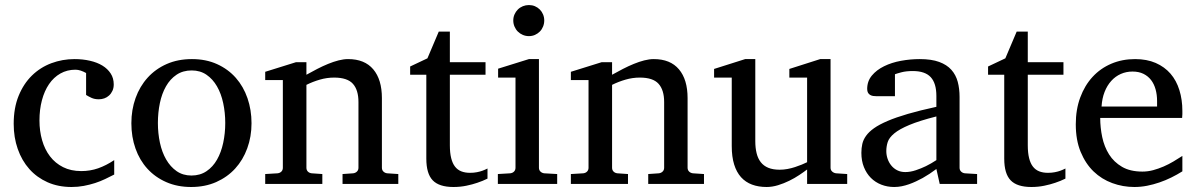

<svg xmlns="http://www.w3.org/2000/svg" viewBox="-20 -728 4734 760"><path d="M432.1 -37.1Q415 -28.3 396.2 -19.3Q377.4 -10.3 356.2 -3.4Q335 3.4 311.8 7.8Q288.6 12.2 263.2 12.2Q210.4 12.2 168.2 -6.6Q126 -25.4 96.2 -58.8Q66.4 -92.3 50.3 -138.2Q34.2 -184.1 34.2 -237.8Q34.2 -300.8 53.7 -348.6Q73.2 -396.5 106.4 -429Q139.6 -461.4 183.3 -477.8Q227.1 -494.1 274.9 -494.1Q307.6 -494.1 336.2 -487.5Q364.7 -481 385.5 -468.3Q406.2 -455.6 418.2 -437Q430.2 -418.5 430.2 -394Q430.2 -379.4 425 -368.4Q419.9 -357.4 411.6 -349.9Q403.3 -342.3 392.8 -338.6Q382.3 -335 371.1 -335Q354.5 -335 342.3 -340.6Q330.1 -346.2 320.8 -352.1V-439Q310.5 -444.8 299.6 -448.5Q288.6 -452.1 278.8 -452.1Q245.6 -452.1 219 -437Q192.4 -421.9 174.1 -395Q155.8 -368.2 146 -331.3Q136.2 -294.4 136.2 -251Q136.2 -209.5 146.7 -172.9Q157.2 -136.2 178 -109.1Q198.7 -82 229.7 -66.4Q260.7 -50.8 301.8 -50.8Q336.9 -50.8 368.4 -61.8Q399.9 -72.8 432.1 -94.2Z M871.6 -241.2Q871.6 -282.2 863.5 -319.8Q855.5 -357.4 838.9 -386.2Q822.3 -415 797.4 -432.1Q772.5 -449.2 738.8 -449.2Q704.1 -449.2 678.7 -432.1Q653.3 -415 637 -386.2Q620.6 -357.4 612.8 -319.8Q605 -282.2 605 -241.2Q605 -200.7 613 -163.1Q621.1 -125.5 637.7 -96.7Q654.3 -67.9 679.2 -50.5Q704.1 -33.2 737.8 -33.2Q772 -33.2 797.4 -50.3Q822.8 -67.4 839.1 -96.2Q855.5 -125 863.5 -162.6Q871.6 -200.2 871.6 -241.2ZM975.6 -240.2Q975.6 -187 958.7 -140.9Q941.9 -94.7 910.9 -60.8Q879.9 -26.9 835.7 -7.3Q791.5 12.2 736.8 12.2Q682.1 12.2 638.2 -7.1Q594.2 -26.4 563.5 -60.1Q532.7 -93.8 516.4 -139.9Q500 -186 500 -240.2Q500 -293.5 516.6 -339.8Q533.2 -386.2 564.5 -420.7Q595.7 -455.1 639.9 -474.6Q684.1 -494.1 739.7 -494.1Q795.4 -494.1 839.4 -474.1Q883.3 -454.1 913.6 -419.7Q943.8 -385.3 959.7 -339.1Q975.6 -293 975.6 -240.2Z M1335.9 0V-39.1L1377.9 -42Q1386.7 -43 1392.8 -48.8Q1398.9 -54.7 1398.9 -64V-324.2Q1398.9 -371.6 1377 -396.2Q1355 -420.9 1302.7 -420.9Q1273.9 -420.9 1246.1 -412.8Q1218.3 -404.8 1192.9 -392.1V-64Q1192.9 -54.7 1198.7 -48.8Q1204.6 -43 1213.9 -42L1255.9 -39.1V0H1029.8V-39.1L1078.6 -42Q1087.9 -43 1093.8 -48.8Q1099.6 -54.7 1099.6 -64V-411.1H1029.8V-443.8L1151.9 -481.9H1192.9V-432.1Q1213.9 -443.8 1235.6 -455.1Q1257.3 -466.3 1278.8 -475.1Q1300.3 -483.9 1320.3 -489Q1340.3 -494.1 1357.9 -494.1Q1423.3 -494.1 1457.5 -453.6Q1491.7 -413.1 1491.7 -339.8V-64Q1491.7 -54.7 1497.8 -48.8Q1503.9 -43 1512.7 -42L1556.6 -39.1V0Z M1909.7 -21Q1891.1 -11.7 1869.1 -4.4Q1850.6 2 1826.2 7.1Q1801.8 12.2 1774.9 12.2Q1718.3 12.2 1692.9 -14.2Q1667.5 -40.5 1667.5 -100.1V-432.1H1603.5V-464.8L1671.9 -497.1L1716.8 -603H1760.7V-481.9H1901.9V-432.1H1760.7V-152.8Q1760.7 -123 1765.9 -102.3Q1771 -81.5 1781 -68.6Q1791 -55.7 1805.9 -49.8Q1820.8 -43.9 1840.8 -43.9Q1855.5 -43.9 1867.9 -46.4Q1880.4 -48.8 1889.6 -52.2Q1900.4 -56.2 1909.7 -61Z M1950.7 0V-39.1L1999.5 -42Q2008.8 -43 2014.6 -48.8Q2020.5 -54.7 2020.5 -64V-420.9H1951.7V-456.1L2073.7 -494.1H2113.3V-64Q2113.3 -54.7 2119.4 -48.8Q2125.5 -43 2134.3 -42L2185.5 -39.1V0ZM2134.3 -647Q2134.3 -634.3 2129.6 -622.8Q2125 -611.3 2116.7 -603Q2108.4 -594.7 2097.4 -589.8Q2086.4 -585 2073.7 -585Q2061 -585 2049.6 -589.8Q2038.1 -594.7 2029.8 -603Q2021.5 -611.3 2016.6 -622.8Q2011.7 -634.3 2011.7 -647Q2011.7 -659.7 2016.6 -670.9Q2021.5 -682.1 2029.8 -690.4Q2038.1 -698.7 2049.6 -703.4Q2061 -708 2073.7 -708Q2086.4 -708 2097.4 -703.4Q2108.4 -698.7 2116.7 -690.4Q2125 -682.1 2129.6 -670.9Q2134.3 -659.7 2134.3 -647Z M2545.9 0V-39.1L2587.9 -42Q2596.7 -43 2602.8 -48.8Q2608.9 -54.7 2608.9 -64V-324.2Q2608.9 -371.6 2586.9 -396.2Q2564.9 -420.9 2512.7 -420.9Q2483.9 -420.9 2456.1 -412.8Q2428.2 -404.8 2402.8 -392.1V-64Q2402.8 -54.7 2408.7 -48.8Q2414.6 -43 2423.8 -42L2465.8 -39.1V0H2239.7V-39.1L2288.6 -42Q2297.9 -43 2303.7 -48.8Q2309.6 -54.7 2309.6 -64V-411.1H2239.7V-443.8L2361.8 -481.9H2402.8V-432.1Q2423.8 -443.8 2445.6 -455.1Q2467.3 -466.3 2488.8 -475.1Q2510.3 -483.9 2530.3 -489Q2550.3 -494.1 2567.9 -494.1Q2633.3 -494.1 2667.5 -453.6Q2701.7 -413.1 2701.7 -339.8V-64Q2701.7 -54.7 2707.8 -48.8Q2713.9 -43 2722.7 -42L2766.6 -39.1V0Z M3174.8 0V-57.1Q3162.1 -47.4 3143.8 -35.2Q3125.5 -22.9 3104.2 -12.5Q3083 -2 3059.8 5.1Q3036.6 12.2 3014.6 12.2Q2982.4 12.2 2956.8 2.7Q2931.2 -6.8 2913.3 -26.6Q2895.5 -46.4 2886 -76.9Q2876.5 -107.4 2876.5 -149.9V-420.9H2806.6V-455.1L2929.7 -494.1H2969.7V-168.9Q2969.7 -142.6 2974.9 -121.6Q2980 -100.6 2991.5 -85.9Q3002.9 -71.3 3021.5 -63.7Q3040 -56.2 3066.4 -56.2Q3081.5 -56.2 3097.2 -59.1Q3112.8 -62 3127 -66.7Q3141.1 -71.3 3153.6 -76.4Q3166 -81.5 3174.8 -85.9V-420.9H3104.5V-455.1L3226.6 -494.1H3267.6V-64Q3267.6 -54.7 3274.2 -48.8Q3280.8 -43 3289.6 -42L3333.5 -39.1V0Z M3686.5 -267.1Q3619.1 -250 3579.6 -233.4Q3540 -216.8 3519.8 -200Q3499.5 -183.1 3493.9 -165.8Q3488.3 -148.4 3488.3 -129.9Q3488.3 -114.3 3493.4 -99.4Q3498.5 -84.5 3508.1 -72.8Q3517.6 -61 3531.5 -54Q3545.4 -46.9 3563.5 -46.9Q3583.5 -46.9 3605.2 -54.2Q3627 -61.5 3645 -70.3Q3666 -80.6 3686.5 -94.2ZM3699.7 0 3686.5 -59.1Q3660.2 -39.1 3632.3 -23.4Q3620.1 -16.6 3606.4 -10.3Q3592.8 -3.9 3578.4 1.2Q3564 6.3 3549.1 9.3Q3534.2 12.2 3519.5 12.2Q3492.2 12.2 3468.5 2.9Q3444.8 -6.3 3427.2 -23.9Q3409.7 -41.5 3399.7 -66.4Q3389.6 -91.3 3389.6 -123Q3389.6 -141.6 3393.3 -158.2Q3397 -174.8 3408.2 -190.4Q3419.4 -206.1 3439.7 -220.5Q3460 -234.9 3492.9 -249Q3525.9 -263.2 3573.5 -277.1Q3621.1 -291 3686.5 -305.2V-348.1Q3686.5 -398.4 3664.1 -422.6Q3641.6 -446.8 3593.3 -446.8Q3566.9 -446.8 3548.3 -441.9Q3529.8 -437 3522.5 -434.1V-347.2H3449.7Q3442.9 -347.2 3436.3 -348.1Q3429.7 -349.1 3424.3 -352.3Q3418.9 -355.5 3415.8 -361.1Q3412.6 -366.7 3412.6 -376Q3412.6 -406.7 3431.2 -429Q3449.7 -451.2 3479.5 -465.8Q3509.3 -480.5 3546.4 -487.3Q3583.5 -494.1 3620.6 -494.1Q3667 -494.1 3697.5 -482.9Q3728 -471.7 3745.8 -451.7Q3763.7 -431.6 3771 -404.3Q3778.3 -377 3778.3 -344.2V-64Q3778.3 -54.7 3784.4 -48.8Q3790.5 -43 3799.3 -42L3847.7 -39.1V0Z M4197.3 -21Q4178.7 -11.7 4156.7 -4.4Q4138.2 2 4113.8 7.1Q4089.4 12.2 4062.5 12.2Q4005.9 12.2 3980.5 -14.2Q3955.1 -40.5 3955.1 -100.1V-432.1H3891.1V-464.8L3959.5 -497.1L4004.4 -603H4048.3V-481.9H4189.5V-432.1H4048.3V-152.8Q4048.3 -123 4053.5 -102.3Q4058.6 -81.5 4068.6 -68.6Q4078.6 -55.7 4093.5 -49.8Q4108.4 -43.9 4128.4 -43.9Q4143.1 -43.9 4155.5 -46.4Q4168 -48.8 4177.2 -52.2Q4188 -56.2 4197.3 -61Z M4660.2 -49.8Q4639.2 -36.6 4616.5 -25.4Q4593.8 -14.2 4569.6 -5.9Q4545.4 2.4 4520.5 7.3Q4495.6 12.2 4470.2 12.2Q4424.8 12.2 4382.8 -3.2Q4340.8 -18.6 4308.8 -49.3Q4276.9 -80.1 4257.6 -126.7Q4238.3 -173.3 4238.3 -235.8Q4238.3 -294.4 4255.9 -342Q4273.4 -389.6 4304.7 -423.6Q4335.9 -457.5 4378.9 -475.8Q4421.9 -494.1 4473.1 -494.1Q4519.5 -494.1 4554.7 -478.8Q4589.8 -463.4 4613.3 -436.3Q4636.7 -409.2 4648.4 -371.3Q4660.2 -333.5 4660.2 -289.1V-275.9Q4660.2 -268.1 4659.2 -261.2H4335Q4335 -223.1 4343 -185.1Q4351.1 -147 4370.1 -116.7Q4389.2 -86.4 4421.4 -67.6Q4453.6 -48.8 4502 -48.8Q4523.4 -48.8 4544.4 -54.4Q4565.4 -60.1 4585.7 -68.8Q4606 -77.6 4624.5 -88.6Q4643.1 -99.6 4660.2 -110.8ZM4560.1 -328.1Q4560.1 -353 4554.2 -374.3Q4548.3 -395.5 4536.4 -411.1Q4524.4 -426.8 4506.1 -435.8Q4487.8 -444.8 4462.9 -444.8Q4438 -444.8 4416.5 -435.3Q4395 -425.8 4378.7 -407.7Q4362.3 -389.6 4352.3 -364Q4342.3 -338.4 4340.3 -306.2H4560.1Z"/></svg>

Font: Charis SIL Eur
Style: Regular
Weight: 400
Foundry: SIL International
Version: Version 5.000